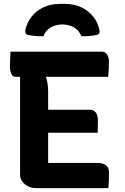

<svg xmlns="http://www.w3.org/2000/svg" viewBox="-20 -965 640 985"><path d="M34 -700H501Q516 -700 524 -691.5Q532 -683 535.5 -672Q539 -661 539 -651Q539 -628 538 -610Q537 -592 535 -571H59Q49 -571 43 -578.5Q37 -586 34 -597.5Q31 -609 31 -620Q31 -641 32 -660Q33 -679 34 -700ZM174 -402H440Q455 -402 464.5 -394.5Q474 -387 478 -376Q482 -365 482 -352Q482 -339 482 -327.5Q482 -316 481.5 -305.5Q481 -295 481 -284H174ZM162 0Q146 0 131.5 -5.5Q117 -11 106 -21Q95 -31 89 -42.5Q83 -54 83 -66Q83 -102 83 -151.5Q83 -201 83 -258Q83 -315 83 -375.5Q83 -436 83 -495Q83 -554 83 -607H218L210 -582Q219 -565 223 -542.5Q227 -520 227 -493Q227 -449 227 -403Q227 -357 227 -311Q227 -265 227 -219Q227 -173 227 -129H483Q506 -129 522.5 -118Q539 -107 539 -81Q539 -60 538.5 -40Q538 -20 536 0ZM202 -779Q179 -779 160 -780.5Q141 -782 123 -786Q113 -789 111 -795.5Q109 -802 110 -812Q119 -850 142 -879.5Q165 -909 202 -927Q239 -945 286 -945H314Q362 -945 398.5 -927Q435 -909 458.5 -879.5Q482 -850 490 -812Q492 -802 489.5 -795.5Q487 -789 477 -786Q460 -782 440.5 -780.5Q421 -779 398 -779Q384 -810 360.5 -824Q337 -838 300 -840Q263 -838 239.5 -824Q216 -810 202 -779Z"/></svg>

Font: Rec Mono Semicasual
Style: Bold
Weight: 700
Version: Version 1.085; ttfautohint (v1.8.4.7-5d5b)